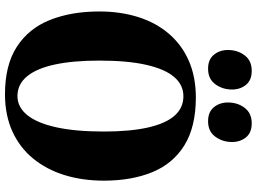

<svg xmlns="http://www.w3.org/2000/svg" viewBox="-150 -868 1030 770"><g transform="rotate(90 365.0 -483.0)"><path d="M360.5 12Q242 12.5 168 -35.2Q94 -83 60 -168.5Q26 -254 26 -366Q26 -451.5 48.5 -522.5Q71 -593.5 115.2 -645.2Q159.5 -697 223.8 -725.2Q288 -753.5 372.5 -753.5Q490 -753 563.5 -707Q637 -661 670.8 -578Q704.5 -495 704.5 -384.5Q704.5 -298.5 682 -226.2Q659.5 -154 615.8 -100.8Q572 -47.5 507.8 -18Q443.5 11.5 360.5 12ZM365 -38Q409.5 -38 441.5 -77.2Q473.5 -116.5 490.5 -193.8Q507.5 -271 507.5 -384Q507.5 -491 491.2 -562Q475 -633 443.8 -668.2Q412.5 -703.5 366 -703.5Q320.5 -703.5 288.8 -666.5Q257 -629.5 240 -554.5Q223 -479.5 223 -366Q223 -260 239 -186.8Q255 -113.5 286.8 -75.8Q318.5 -38 365 -38ZM255 -802.5Q218.5 -802.5 199.5 -825.8Q180.5 -849 180.5 -882Q180.5 -921 202 -949.2Q223.5 -977.5 263.5 -977.5H264.5Q301.5 -977.5 320.2 -954.5Q339 -931.5 339 -898.5Q339 -860.5 317.8 -831.5Q296.5 -802.5 256 -802.5ZM465.5 -802.5Q429 -802.5 410 -825.8Q391 -849 391 -882Q391 -921 412.5 -949.2Q434 -977.5 474 -977.5H475Q512 -977.5 530.8 -954.5Q549.5 -931.5 549.5 -898.5Q549.5 -860.5 528.2 -831.5Q507 -802.5 466.5 -802.5Z"/></g></svg>

Font: Merriweather 72pt Black
Style: Regular
Weight: 900
Version: Version 2.100